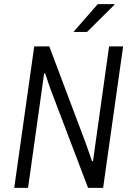

<svg xmlns="http://www.w3.org/2000/svg" viewBox="-20 -911 640 931"><path d="M49 0 146 -686H219L396 -216L426 -130H431L509 -686H577L480 0H407L223 -484L199 -555H194L116 0ZM336 -756 454 -891H535V-888L402 -756Z"/></svg>

Font: Chivo Mono Medium ExtraLight
Style: Italic
Weight: 250
Italic angle: -8.05°
Monospace: yes
Version: Version 1.008